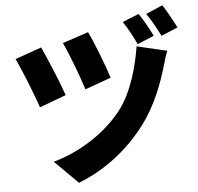

<svg xmlns="http://www.w3.org/2000/svg" viewBox="-62 -939 1123 1087"><g transform="rotate(-5 500.0 -396.0)"><path d="M975 -744C957 -778 926 -838 900 -876L805 -835C833 -797 860 -745 881 -704L975 -744ZM837 -708C820 -744 788 -801 762 -839L669 -801C696 -761 723 -712 742 -669L837 -708ZM573 -493C552 -562 494 -710 468 -761L321 -712C353 -645 405 -507 425 -440L573 -493ZM311 -417C299 -452 278 -506 256 -560L251 -571C231 -619 211 -667 196 -698L46 -645C53 -631 62 -611 72 -587L76 -578C107 -506 144 -409 160 -361L311 -417ZM726 -209C808 -318 851 -440 878 -531C886 -557 893 -587 906 -617L735 -657C718 -553 681 -401 599 -298C496 -169 344 -84 211 -47L343 84C486 28 620 -69 726 -209Z"/></g></svg>

Font: Glow Sans SC Normal ExtraBold
Style: Regular
Weight: 800
Designer: Ryoko NISHIZUKA (kana, bopomofo & ideographs); Paul D. Hunt (Latin, Greek & Cyrillic); Sandoll Communications, Soo-young
Version: Version 0.93